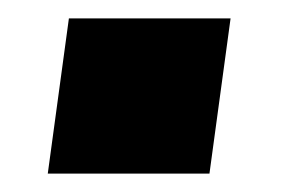

<svg xmlns="http://www.w3.org/2000/svg" viewBox="-20 -478 318 209"><path d="M208 -289H32L55 -458H231Z"/></svg>

Font: Morrison ExtraBold
Style: Regular
Weight: 800
Designer: Pablo Impallari, Rodrigo Fuenzalida (Modified by Dan O. Williams)
Version: Version 0.03;June 6, 2019;FontCreator 11.5.0.2425 64-bit; tt